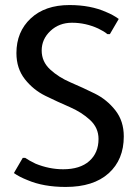

<svg xmlns="http://www.w3.org/2000/svg" viewBox="-20 -730 545 760"><path d="M240 10Q152 10 89 -17Q56 -30 35 -45L70 -105H80Q94 -95 121 -82Q175 -60 230 -60Q297 -60 333.5 -92.5Q370 -125 370 -180Q370 -224 336.5 -255Q303 -286 255.5 -306.5Q208 -327 160 -350.5Q112 -374 78.5 -416.5Q45 -459 45 -520Q45 -604 101.5 -657Q158 -710 255 -710Q339 -710 401 -682Q428 -671 450 -655L415 -595H405Q392 -606 369 -617Q319 -640 265 -640Q214 -640 179.5 -607.5Q145 -575 145 -530Q145 -486 178.5 -455Q212 -424 260 -403.5Q308 -383 355.5 -359.5Q403 -336 436.5 -293.5Q470 -251 470 -190Q470 -98 410 -44Q350 10 240 10Z"/></svg>

Font: Scada
Style: Regular
Weight: 400
Designer: Jovanny Lemonad
Foundry: Jovanny Lemonad
Version: Version 4.100;PS 004.100;hotconv 1.0.88;makeotf.lib2.5.64775